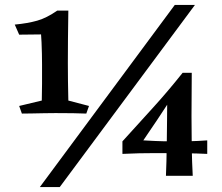

<svg xmlns="http://www.w3.org/2000/svg" viewBox="-20 -713 905 781"><path d="M258 -670Q257 -608 256.5 -555Q256 -502 256 -457Q256 -424 256.5 -383Q257 -342 258 -304L342 -282L331 -251Q308 -252 277.5 -252.5Q247 -253 206 -253Q186 -253 160 -252.5Q134 -252 109.5 -251.5Q85 -251 69 -251L58 -282L150 -304Q151 -332 151 -372Q151 -412 151 -452Q151 -470 150.5 -494Q150 -518 149 -540Q148 -562 147 -573L58 -572L40 -613Q93 -618 131.5 -629Q170 -640 213 -670ZM760 -417Q759 -314 759 -241Q759 -168 760 -111Q761 -54 764 2H655Q656 -18 657 -56Q658 -94 658.5 -138.5Q659 -183 659.5 -223Q660 -263 660 -287Q635 -249 618.5 -224Q602 -199 589 -180.5Q576 -162 563 -142Q577 -141 611.5 -139.5Q646 -138 680 -138Q717 -138 749.5 -138.5Q782 -139 823 -142V-87Q780 -89 739 -89.5Q698 -90 648 -90Q615 -90 593 -90Q571 -90 546 -89.5Q521 -89 478 -87V-138Q543 -210 601.5 -274Q660 -338 723 -417ZM142 48 691 -693H773L223 48Z"/></svg>

Font: Ruwudu
Style: Bold
Weight: 700
Designer: Becca Hirsbrunner Spalinger
Foundry: SIL International
Version: Version 3.000